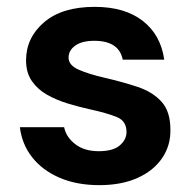

<svg xmlns="http://www.w3.org/2000/svg" viewBox="-20 -528 565 560"><path d="M270 12Q204 12 154 -9.5Q104 -31 74 -69Q44 -107 38 -157H167Q173 -128 199.5 -107.5Q226 -87 268 -87Q310 -87 329.5 -104Q349 -121 349 -143Q349 -175 321 -186.5Q293 -198 243 -209Q211 -216 178 -226Q145 -236 117.5 -251.5Q90 -267 73 -291.5Q56 -316 56 -352Q56 -418 108.5 -463Q161 -508 256 -508Q344 -508 396.5 -467Q449 -426 459 -354H338Q327 -409 255 -409Q219 -409 199.5 -395Q180 -381 180 -360Q180 -338 209 -325Q238 -312 286 -301Q338 -289 381.5 -274.5Q425 -260 451 -231.5Q477 -203 477 -150Q478 -104 453 -67Q428 -30 381 -9Q334 12 270 12Z"/></svg>

Font: DeepMind Sans
Style: Bold
Weight: 700
Designer: Jonny Pinhorn / Modifications: Colophon Foundry
Foundry: Colophon Foundry
Version: Version 1.002; ttfautohint (v1.8.2)